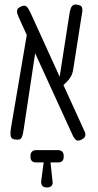

<svg xmlns="http://www.w3.org/2000/svg" viewBox="-20 -600 430 844"><path d="M340 13Q330 18 323 18Q316 18 311 12.5Q306 7 301 -2L69 -509Q61 -526 57 -537.5Q53 -549 56 -557.5Q59 -566 74 -572Q86 -577 93 -573.5Q100 -570 106 -559.5Q112 -549 120 -531L351 -24Q356 -15 355.5 -8Q355 -1 351.5 4Q348 9 340 13ZM44 13Q34 11 30 5Q26 -1 26 -11.5Q26 -22 28 -36L98 -448L145 -435L84 -31Q81 -10 77 0.5Q73 11 65.5 13Q58 15 44 13ZM245 -213 236 -222 285 -537Q287 -551 290.5 -561.5Q294 -572 301 -577Q308 -582 321 -579Q335 -577 339 -570Q343 -563 342 -552Q341 -541 338 -526L302 -296Q299 -276 291 -262.5Q283 -249 271.5 -238Q260 -227 245 -213ZM185 224Q172 224 166 216.5Q160 209 161 197L172 114H139Q114 114 114 89V85Q114 73 120.5 66.5Q127 60 139 60H235Q247 60 253.5 66.5Q260 73 260 85V89Q260 114 235 114H202L211 198Q213 210 206.5 217Q200 224 188 224Z"/></svg>

Font: Fredoka Condensed Light
Style: Regular
Weight: 300
Width: 3
Designer: Ben Nathan
Foundry: Milena B. Brandão, Ben Nathan
Version: Version 2.001